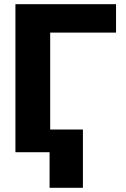

<svg xmlns="http://www.w3.org/2000/svg" viewBox="-20 -727 603 917"><path d="M534.2 -571.3H219.7V-108.4H376V169.9H216.8V0H53.7V-707H534.2Z"/></svg>

Font: Pretendard GOV ExtraBold
Style: Regular
Weight: 800
Designer: Base glyphs from Inter by Rasmus Andersson; Hangeul glyphs from Noto Sans CJK(Source Han Sans) by Jang Soo-young and Kan
Foundry: Kil Hyung-jin
Version: Version 1.309